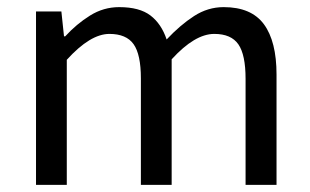

<svg xmlns="http://www.w3.org/2000/svg" viewBox="-20 -519 871 539"><path d="M81.1 0V-486.8H152.3L159.7 -417H163.1Q194.8 -451.7 232.7 -475.3Q270.5 -499 314.5 -499Q371.6 -499 402.3 -475.6Q433.1 -452.1 447.8 -408.2Q485.8 -448.7 524.7 -473.9Q563.5 -499 607.9 -499Q685.5 -499 720.9 -450.9Q756.3 -402.8 756.3 -309.6V0H669.4V-297.9Q669.4 -365.2 649.2 -394.5Q628.9 -423.8 581.5 -423.8Q526.9 -423.8 461.9 -352.5V0H375.5V-298.8Q375.5 -366.2 355 -395Q334.5 -423.8 287.1 -423.8Q233.4 -423.8 167.5 -351.1V0Z"/></svg>

Font: Varta Light Medium
Style: Regular
Weight: 500
Version: Version 1.004